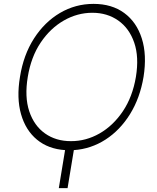

<svg xmlns="http://www.w3.org/2000/svg" viewBox="-20 -757 802 980"><path d="M712.7 -364.7Q694.6 -256.7 643.8 -174.7Q593 -92.7 518.8 -44.7Q444.6 3.2 356.9 9.2L324.9 203.1H280.2L312.1 9.2Q226.6 3.6 168.7 -44.2Q110.8 -92 87.4 -174.2Q63.9 -256.4 82 -364.7Q99.8 -476.9 153.6 -560.7Q207.4 -644.5 286.2 -690.9Q365.1 -737.2 457.4 -737.2Q550.4 -737.2 613.8 -690.9Q677.2 -644.5 703.8 -560.7Q730.5 -476.9 712.7 -364.7ZM673.7 -364.7Q690.3 -466.3 665.1 -539.4Q639.9 -612.6 583.6 -652.2Q527.3 -691.8 451.3 -691.8Q375 -691.8 305.9 -652.3Q236.9 -612.9 187.7 -539.8Q138.5 -466.6 121.8 -364.7Q104.8 -262.8 129.3 -189.1Q153.8 -115.4 209.9 -75.8Q266 -36.2 342.3 -36.6Q418.7 -36.2 488.1 -75.8Q557.5 -115.4 607.1 -189.1Q656.6 -262.8 673.7 -364.7Z"/></svg>

Font: Inter UI Extra Light
Style: Italic
Weight: 200
Italic angle: -9.39999°
Designer: Rasmus Andersson
Foundry: rsms
Version: 3.2;8d6f07862